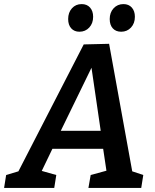

<svg xmlns="http://www.w3.org/2000/svg" viewBox="-56 -918 759 938"><path d="M477 -704 590 -81 644 -63 634 0H376L387 -63L464 -84L448 -191H200L148 -83L219 -63L209 0H-36L-26 -63L34 -81L353 -701ZM436 -279 391 -587 241 -279ZM277 -825Q277 -857 295.5 -877.5Q314 -898 343 -898Q369 -898 384 -881Q399 -864 399 -836Q399 -804 380 -783.5Q361 -763 332 -763Q307 -763 292 -779.5Q277 -796 277 -825ZM480 -825Q480 -857 499 -877.5Q518 -898 547 -898Q573 -898 588 -881Q603 -864 603 -836Q603 -804 584 -783.5Q565 -763 536 -763Q510 -763 495 -779.5Q480 -796 480 -825Z"/></svg>

Font: Bitter Pro SemiBold
Style: Italic
Weight: 600
Italic angle: -9°
Designer: Sol Matas, and Bitter project Authors
Foundry: Sol Matas
Version: Version 1.010